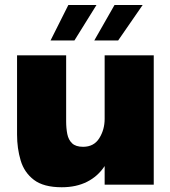

<svg xmlns="http://www.w3.org/2000/svg" viewBox="-20 -758 696 788"><path d="M233.5 10.5Q159 10.5 119.2 -19.8Q79.5 -50 64.8 -99.5Q50 -149 50 -205.5V-531H251.5V-260Q251.5 -231.5 256.2 -207.8Q261 -184 276 -169.8Q291 -155.5 321 -155.5Q365.5 -155.5 387.5 -190.8Q409.5 -226 409.5 -270V-531H611V0H409.5V-76.5Q382 -34.5 337.5 -12Q293 10.5 233.5 10.5ZM187.5 -592 260.5 -737.5H376L285.5 -592ZM367 -592 450 -737.5H565.5L465 -592Z"/></svg>

Font: Epilogue Black
Style: Regular
Weight: 900
Designer: Tyler Finck
Foundry: Etcetera Type Co
Version: Version 2.111; ttfautohint (v1.8.3)